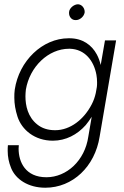

<svg xmlns="http://www.w3.org/2000/svg" viewBox="-20 -649 582 898"><path d="M303 -592C303 -590 303 -589 303 -587C303 -572 314 -555 333 -555C334 -555 335 -555 335 -555C354 -555 373 -572 376 -591C376 -592 376 -593 376 -594C376 -610 364 -628 345 -629C326 -629 304 -611 303 -592ZM17 30C16 39 16 48 16 57C16 84 21 110 32 137C53 189 111 229 192 229C320 229 424 130 446 -10L523 -460H471L451 -345C447 -362 441 -379 433 -394C409 -439 366 -470 305 -470C304 -470 302 -470 301 -470C178 -470 69 -364 49 -230C47 -217 47 -204 47 -192C47 -163 52 -134 62 -103C82 -42 142 9 227 9C288 9 341 -19 381 -64C391 -76 400 -89 409 -103L393 -10C377 102 292 180 197 180C99 180 67 109 67 46C67 40 68 35 68 30ZM101 -230C119 -337 206 -421 303 -421C304 -421 306 -421 307 -421C377 -419 419 -365 431 -299C433 -287 434 -276 434 -264C434 -256 434 -249 433 -242L428 -214C424 -196 418 -178 409 -161C373 -91 309 -40 238 -40C204 -40 176 -49 154 -67C110 -102 99 -155 99 -199C99 -209 100 -219 101 -230Z"/></svg>

Font: Jost Light
Style: Italic
Weight: 300
Italic angle: -5°
Version: Version 3.710